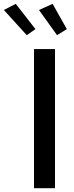

<svg xmlns="http://www.w3.org/2000/svg" viewBox="-98 -984 387 1004"><path d="M189.6 -727.3V0H79.9V-727.3ZM200.3 -800.1 105.8 -931.8 177.2 -963.8 251.4 -831.7ZM41.9 -800.1 -77.8 -931.8 -15.6 -963.8 87.4 -831.7Z"/></svg>

Font: Inter Zeller Medium
Style: Regular
Weight: 500
Designer: Rasmus Andersson; Joe Bland
Foundry: zeller
Version: Version 3.015;git-dec3a8cb1